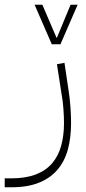

<svg xmlns="http://www.w3.org/2000/svg" viewBox="-88 -556 366 816"><path d="M-68 202H-41Q21 202 64 185.5Q107 169 133.5 138Q160 107 172 63.5Q184 20 184 -33Q184 -60 181.5 -94Q179 -128 174 -154L154 -283L186 -289L204 -168Q209 -136 211.5 -99.5Q214 -63 214 -33Q214 29 200.5 79Q187 129 156.5 165Q126 201 77.5 220.5Q29 240 -41 240H-68ZM59 -536H92L152 -396H154L212 -536H242L169 -368H132Z"/></svg>

Font: IBM Plex Sans Arabic ExtLt
Style: Regular
Weight: 200
Designer: Mike Abbink, Paul van der Laan, Pieter van Rosmalen, Wael Morcos, Khajak Apelian
Foundry: Bold Monday
Version: Version 1.2